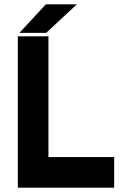

<svg xmlns="http://www.w3.org/2000/svg" viewBox="-20 -868 586 888"><path d="M62.5 0V-700H204V-141.5H508V0ZM133.5 -71H440H133.5V-629.5ZM70 -716 192 -848H335.5L193.5 -716ZM165 -750H164.5L224.5 -813H225Z"/></svg>

Font: Tourney Black
Style: Regular
Weight: 900
Version: Version 1.015